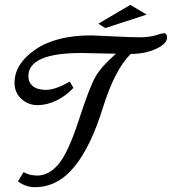

<svg xmlns="http://www.w3.org/2000/svg" viewBox="-20 -777 710 793"><path d="M40 -434.1Q40 -513.2 125.5 -572Q210.9 -630.9 356.9 -630.9Q369.1 -630.9 443.1 -627Q517.1 -623 560.1 -623Q603 -623 639.2 -636.2Q653.3 -640.1 655.8 -640.1Q669.9 -640.1 669.9 -622.1Q669.9 -596.2 624.5 -575.2Q579.1 -554.2 520 -554.2Q454.1 -490.2 404.5 -330.6Q355 -170.9 286.4 -87.4Q217.8 -3.9 124 -3.9Q86.9 -3.9 54.2 -27.8L77.1 -65.9Q89.4 -60.1 104 -55.2L118.2 -53.2Q123 -52.2 132.8 -51.8Q182.6 -51.8 222.4 -99.9Q262.2 -147.9 305.7 -281.5Q349.1 -415 373.5 -458.5Q397.9 -502 459 -555.2L315.9 -558.1Q96.7 -558.1 97.2 -461.9Q97.2 -437 115.5 -421.4Q133.8 -405.8 170.9 -405.8Q208 -405.8 268.1 -439.9L283.2 -414.1Q252.4 -380.9 213.1 -361.8Q173.8 -342.8 135 -342.8Q96.2 -342.8 68.1 -368.9Q40 -395 40 -434.1ZM386.2 -679.2 518.1 -756.8 585.9 -716.8 415 -661.1Z"/></svg>

Font: Marck Script
Style: Regular
Weight: 400
Designer: Denis Masharov, Marck Fogel
Foundry: Denis Masharov
Version: Version 1.002